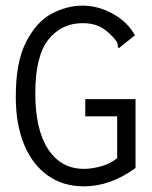

<svg xmlns="http://www.w3.org/2000/svg" viewBox="-20 -650 540 680"><path d="M36 -304Q35 -428 72 -500.5Q109 -573 163 -601.5Q217 -630 272 -630Q328 -630 380 -601Q432 -572 458 -525L409 -486L401 -479L397 -485Q398 -493 394.5 -500Q391 -507 380 -519Q356 -545 331.5 -556.5Q307 -568 273 -568Q198 -568 151.5 -510Q105 -452 105 -319Q105 -191 150.5 -121.5Q196 -52 277 -52Q307 -52 340 -61.5Q373 -71 395 -90V-238H282V-299H460V-55Q371 10 277 10Q203 10 148.5 -29Q94 -68 65 -139Q36 -210 36 -304Z"/></svg>

Font: Vazir Code FD
Style: Code-FD
Weight: 400
Foundry: DejaVu fonts team - Redesigned by Saber Rastikerdar
Version: Version 1.1.2